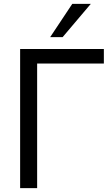

<svg xmlns="http://www.w3.org/2000/svg" viewBox="-20 -972 572 992"><path d="M84 0V-718.8H516.6V-643.6H171.9V0ZM239.3 -780.3 353.5 -952.1H449.2L303.7 -780.3Z"/></svg>

Font: Min Sans
Style: Regular
Weight: 400
Designer: Jinseong-Kim, NotoSansCJK, Nunito
Foundry: Jinseong-Kim
Version: Version 1.400;Glyphs 3.1.2 (3151)